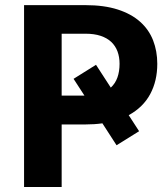

<svg xmlns="http://www.w3.org/2000/svg" viewBox="-20 -746 667 766"><path d="M422 -396.5Q440 -413 448.5 -437Q457 -461 457 -491.5Q457 -518.5 448.8 -540.8Q440.5 -563 423.8 -578.8Q407 -594.5 381.5 -603Q356 -611.5 321 -611.5H226V-364.5H317L273.5 -431.5L363 -487.5ZM321 -725.5Q395.5 -725.5 449.8 -708Q504 -690.5 539 -659.2Q574 -628 590.8 -585Q607.5 -542 607.5 -491.5Q607.5 -423 579.2 -370.5Q551 -318 493.5 -286.5L535 -222.5L445 -166.5L388.5 -254Q357 -249.5 321 -249.5H226V0H76V-725.5Z"/></svg>

Font: Lato 2
Style: Regular
Weight: 800
Designer: Lukasz Dziedzic with Adam Twardoch and Botio Nikoltchev
Foundry: tyPoland Lukasz Dziedzic
Version: Version 2.015; 2015-08-06; http://www.latofonts.com/